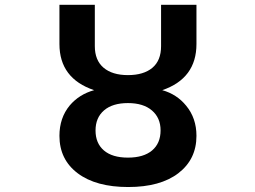

<svg xmlns="http://www.w3.org/2000/svg" viewBox="-20 -752 1040 784"><path d="M635.7 -219.7Q635.7 -270.5 600.6 -300.8Q565.4 -331.1 502.4 -331.1Q439.5 -331.1 404.8 -301.3Q370.1 -271.5 370.1 -219.2Q370.1 -167 404.3 -137.7Q438.5 -108.4 502.4 -108.4Q566.4 -108.4 601.1 -137.7Q635.7 -167 635.7 -219.7ZM222.7 -572.3V-732.4H367.2V-563.5Q367.2 -505.9 402.8 -475.6Q438.5 -445.3 502.4 -445.3Q566.4 -445.3 602.1 -475.1Q637.7 -504.9 637.7 -563.5V-732.4H782.2V-572.3Q782.2 -431.6 642.6 -383.8Q702.1 -367.2 740.2 -320.3Q782.2 -269.5 782.2 -197.3Q782.2 -101.6 708.5 -44.9Q634.8 11.7 503.4 11.7Q372.1 11.7 297.4 -44.4Q222.7 -100.6 222.7 -197.3Q222.7 -270.5 264.6 -321.3Q303.7 -367.2 364.3 -383.8Q222.7 -431.6 222.7 -572.3Z"/></svg>

Font: Gen Shin Gothic Monospace Bold
Style: Bold
Weight: 700
Designer: [Source Han Sans]
Ryoko NISHIZUKA  (kana & ideographs); Paul D. Hunt (Latin, Greek & Cyrillic); Wenlong ZHANG  (bopomofo
Version: Version 1.002.20150607